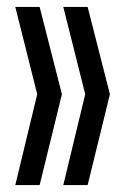

<svg xmlns="http://www.w3.org/2000/svg" viewBox="-20 -622 360 552"><path d="M24 -90H94L158 -351L94 -602H24L87 -351ZM162 -90H232L296 -351L232 -602H162L225 -351Z"/></svg>

Font: VL Bebas Neue Regular
Style: Regular
Weight: 400
Designer: Ryoichi Tsunekawa
Foundry: Ryoichi Tsunekawa
Version: Version 001.003